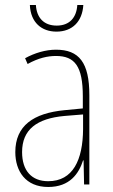

<svg xmlns="http://www.w3.org/2000/svg" viewBox="-20 -735 450 765"><path d="M312 -715H288C285 -666 258 -633 206 -633C154 -633 126 -665 123 -715H99C102 -645 146 -609 205 -609C268 -609 308 -649 312 -715ZM203 -537C162 -537 118 -524 80 -503L90 -480C133 -504 170 -512 203 -512C278 -512 310 -471 310 -351V-303L237 -296C113 -284 41 -234 41 -129C41 -53 82 10 172 10C258 10 294 -43 311 -96H313L315 0H336V-356C336 -486 295 -537 203 -537ZM237 -273 311 -279V-220C310 -98 271 -13 172 -13C106 -13 68 -55 68 -129C68 -219 127 -263 237 -273Z"/></svg>

Font: Noto Sans Lao Condensed Thin
Style: Regular
Weight: 100
Width: 3
Designer: Monotype Design Team
Foundry: Monotype Imaging Inc.
Version: Version 2.003